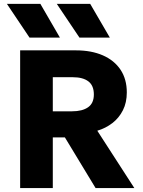

<svg xmlns="http://www.w3.org/2000/svg" viewBox="-20 -956 727 976"><path d="M82.4 0V-700H366.4Q444.6 -700 502.8 -674.6Q560.9 -649.2 592.8 -601.4Q624.6 -553.5 624.6 -486.2Q624.6 -434.8 604.9 -395.7Q585.2 -356.6 551.3 -330.4Q517.4 -304.2 474.6 -291.5L662.9 0H465.9L309.9 -257.5H248.4V0ZM248.4 -390.2H346.4Q398.4 -390.2 427.8 -410.8Q457.1 -431.4 457.1 -475.8Q457.1 -521.1 429.3 -542.3Q401.5 -563.5 350.1 -563.5H248.4ZM538.4 -764.8H383.9L268.6 -936.5H438.4ZM284.6 -764.8H130.1L14.9 -936.5H185.1Z"/></svg>

Font: Geologica Thin
Style: Regular
Weight: 100
Version: Version 1.010;gftools[0.9.28]